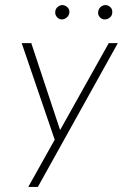

<svg xmlns="http://www.w3.org/2000/svg" viewBox="-20 -556 501 761"><path d="M92 185 411 -385H447L130 185ZM199 4 66 -385H104L227 -14ZM199 -508Q199 -520 208 -528Q217 -536 228 -536Q239 -535 247.5 -527Q256 -519 255 -507Q254 -495 245 -487Q236 -479 225 -479Q214 -479 206 -488Q198 -497 199 -508ZM369 -508Q370 -520 378.5 -528Q387 -536 399 -536Q410 -535 418 -527Q426 -519 425 -507Q425 -495 416 -487Q407 -479 395 -479Q384 -479 376 -487.5Q368 -496 369 -508Z"/></svg>

Font: Josefin Sans Thin ExtraLight
Style: Italic
Weight: 250
Italic angle: -7°
Version: Version 2.000